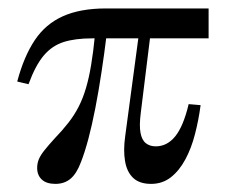

<svg xmlns="http://www.w3.org/2000/svg" viewBox="-20 -435 557 466"><path d="M49.2 -230.6 21.8 -237.1Q37.9 -297.6 64.1 -337.1Q90.3 -376.6 132.7 -395.6Q175 -414.5 237.1 -414.5H486.3V-341.9H203.2Q162.9 -341.9 134.7 -333.1Q106.5 -324.2 86.3 -300.4Q66.1 -276.6 49.2 -230.6ZM114.5 11.3Q92.7 11.3 81.5 0.8Q70.2 -9.7 70.2 -27.4Q70.2 -38.7 74.2 -48.4Q78.2 -58.1 87.5 -69.8Q96.8 -81.5 112.1 -98.4Q131.5 -118.5 146 -137.1Q160.5 -155.6 171 -176.2Q181.5 -196.8 188.7 -221.4Q196 -246 201.2 -277.4Q206.5 -308.9 210.5 -350H238.7Q233.1 -304 226.2 -258.9Q219.4 -213.7 211.3 -172.2Q203.2 -130.6 194.4 -97.6Q185.5 -64.5 176.6 -41.9Q166.1 -13.7 151.2 -1.2Q136.3 11.3 114.5 11.3ZM346.8 11.3Q318.5 11.3 303.2 -3.2Q287.9 -17.7 283.5 -44Q279 -70.2 283.9 -104.8L316.9 -350.8L345.2 -351.6L321.8 -162.1Q317.7 -130.6 321 -112.9Q324.2 -95.2 333.9 -87.5Q343.5 -79.8 358.1 -79.8Q385.5 -79.8 405.2 -104Q425 -128.2 437.9 -182.3L466.9 -179.8Q462.1 -143.5 453.2 -109.3Q444.4 -75 429.8 -48Q415.3 -21 394.8 -4.8Q374.2 11.3 346.8 11.3Z"/></svg>

Font: Playfair
Style: Regular
Weight: 400
Designer: Claus Eggers Sørensen
Foundry: Claus Eggers Sørensen
Version: Version 2.001;gftools[0.9.30]